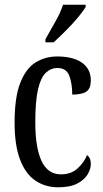

<svg xmlns="http://www.w3.org/2000/svg" viewBox="-20 -786 437 816"><path d="M227 10Q173 10 131 -18Q89 -46 65.5 -107Q42 -168 42 -265Q42 -372 66 -433.5Q90 -495 131 -520.5Q172 -546 223 -546Q291 -546 328.5 -519.5Q366 -493 366 -444Q366 -410 347.5 -397Q329 -384 287 -384Q287 -431 274.5 -464Q262 -497 224 -497Q196 -497 174.5 -476.5Q153 -456 141.5 -406Q130 -356 130 -266Q130 -159 156.5 -102Q183 -45 239 -45Q282 -45 309.5 -70Q337 -95 350 -127Q358 -121 362 -112Q366 -103 366 -89Q366 -68 352.5 -45Q339 -22 308.5 -6Q278 10 227 10ZM173 -619Q194 -657 215.5 -694.5Q237 -732 248 -766H344V-756Q334 -739 311 -711.5Q288 -684 260 -656Q232 -628 208 -606H173Z"/></svg>

Font: Noto Serif ExtraCondensed
Style: Regular
Weight: 400
Width: 2
Designer: Monotype Design Team
Foundry: Monotype Imaging Inc.
Version: Version 2.015